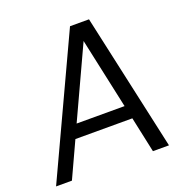

<svg xmlns="http://www.w3.org/2000/svg" viewBox="-127 -811 877 922"><g transform="rotate(-20 312.0 -350.0)"><path d="M4 0 330 -700H427L581 0H499L460 -182H169L85 0ZM200 -250H445L367 -611Z"/></g></svg>

Font: Haskoy
Style: Italic
Weight: 400
Designer: Ertekin Erdin
Foundry: Ertekin Erdin
Version: Version 2.000; ttfautohint (v1.8.4.7-5d5b)